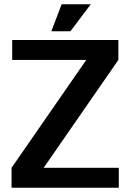

<svg xmlns="http://www.w3.org/2000/svg" viewBox="-20 -877 609 897"><path d="M34 -93 383 -597H37V-690H533V-597L184 -93H535V0H34ZM268 -857H404L309 -731H220Z"/></svg>

Font: Mozilla Headline BETA SemiBold
Style: Regular
Weight: 600
Designer: Studio DRAMA
Foundry: Studio DRAMA
Version: Version 0.100